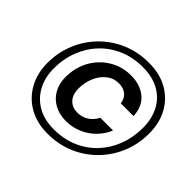

<svg xmlns="http://www.w3.org/2000/svg" viewBox="-164 -912 1121 1121"><g transform="rotate(45 397.0 -351.0)"><path d="M353 5Q262 5 196.5 -33Q131 -71 95 -137Q59 -203 59 -287Q59 -375 91 -451.5Q123 -528 180 -585.5Q237 -643 313 -675Q389 -707 478 -707Q569 -707 634.5 -669.5Q700 -632 735.5 -566.5Q771 -501 771 -416Q771 -328 739.5 -252Q708 -176 651 -118Q594 -60 518 -27.5Q442 5 353 5ZM375 -123Q322 -123 280.5 -145Q239 -167 215.5 -208Q192 -249 192 -305Q192 -362 211.5 -412Q231 -462 267 -500Q303 -538 351 -559.5Q399 -581 456 -581Q533 -581 582 -540Q631 -499 634 -423H529Q524 -459 500.5 -478.5Q477 -498 439 -498Q394 -498 361 -470.5Q328 -443 310.5 -400.5Q293 -358 293 -311Q293 -259 319.5 -232Q346 -205 388 -205Q427 -205 457 -225Q487 -245 504 -279H609Q590 -232 554 -196.5Q518 -161 472 -142Q426 -123 375 -123ZM360 -39Q441 -39 507.5 -67.5Q574 -96 622 -147Q670 -198 696 -266Q722 -334 722 -413Q722 -487 693 -543.5Q664 -600 607.5 -632Q551 -664 471 -664Q390 -664 323.5 -635.5Q257 -607 209 -556.5Q161 -506 134.5 -438Q108 -370 108 -291Q108 -218 138 -161Q168 -104 224 -71.5Q280 -39 360 -39Z"/></g></svg>

Font: DM Sans 18pt SemiBold
Style: Italic
Weight: 600
Italic angle: -10°
Designer: Colophon Foundry, Jonny Pinhorn
Foundry: Colophon Foundry
Version: Version 4.004;gftools[0.9.30]